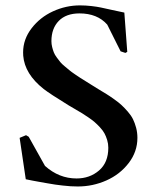

<svg xmlns="http://www.w3.org/2000/svg" viewBox="-20 -672 568 702"><path d="M264.6 9.8Q251.5 9.8 238 9Q224.6 8.3 208.7 6.3Q192.9 4.4 181.9 2.9Q170.9 1.5 152.3 -2Q133.8 -5.4 126.2 -6.6Q118.7 -7.8 98.4 -11.7Q78.1 -15.6 74.2 -16.6L51.8 -168L75.2 -177.7L85 -171.9L144.5 -65.4Q195.8 -19.5 259.8 -19.5Q308.1 -19.5 342 -48.6Q376 -77.6 376 -131.8Q376 -146.5 371.8 -160.2Q367.7 -173.8 361.8 -184.6Q356 -195.3 345.2 -206.8Q334.5 -218.3 325.7 -225.8Q316.9 -233.4 302.2 -243.4Q287.6 -253.4 278.6 -258.8Q269.5 -264.2 253.7 -273.4Q237.8 -282.7 230.5 -287.1Q162.1 -329.1 139.6 -346.7Q70.3 -401.4 64.9 -468.3Q64.5 -474.1 64.5 -480.5Q64.5 -528.3 95.5 -568.6Q126.5 -608.9 173.8 -630.6Q221.2 -652.3 272.5 -652.3Q293 -652.3 314 -649.9Q335 -647.5 348.9 -644.5Q362.8 -641.6 390.1 -635.5Q417.5 -629.4 434.6 -626L445.3 -482.4L438.5 -478.5L420.9 -484.4L372.1 -582Q335.9 -623 270.5 -623Q221.7 -623 194.8 -595.5Q168 -567.9 168 -521.5Q168 -510.7 170.7 -500Q173.3 -489.3 176.8 -480.5Q180.2 -471.7 187.7 -461.7Q195.3 -451.7 200.4 -445.1Q205.6 -438.5 217.3 -429Q229 -419.4 234.6 -414.6Q240.2 -409.7 254.4 -400.1Q268.6 -390.6 273.7 -387.2Q278.8 -383.8 294.4 -374.3Q310.1 -364.7 313.5 -362.3Q321.8 -356.9 340.3 -345.7Q358.9 -334.5 369.6 -327.9Q380.4 -321.3 397.2 -309.3Q414.1 -297.4 424.3 -287.8Q434.6 -278.3 447 -264.2Q459.5 -250 466.3 -236.1Q473.1 -222.2 477.8 -204.6Q482.4 -187 482.4 -168Q482.4 -117.2 450.4 -75.7Q418.5 -34.2 368.9 -12.2Q319.3 9.8 264.6 9.8Z"/></svg>

Font: Comprehension SemiBold
Style: Regular
Weight: 600
Designer: Alfredo Marco Pradil
Foundry: Alfredo Marco Pradil
Version: 1.0